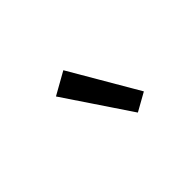

<svg xmlns="http://www.w3.org/2000/svg" viewBox="-45 -967 590 590"><g transform="rotate(-45 250.0 -672.0)"><path d="M305 -545 162 -758 235 -799 364 -578Z"/></g></svg>

Font: Iosevka Term Oblique
Style: Regular
Weight: 400
Italic angle: -9°
Monospace: yes
Designer: Belleve Invis
Foundry: Belleve Invis
Version: Version 31.4.0